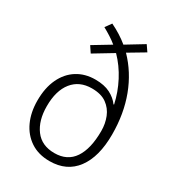

<svg xmlns="http://www.w3.org/2000/svg" viewBox="-185 -866 892 982"><g transform="rotate(30 261.0 -375.0)"><path d="M187 -760Q245 -732 290 -695L392 -757L416 -722L322 -666Q394 -592 432 -491Q470 -390 470 -268Q470 -136 415.5 -63Q361 10 260 10Q194 10 147.5 -21Q101 -52 76.5 -105.5Q52 -159 52 -228Q52 -303 77.5 -357Q103 -411 149 -440Q195 -469 256 -469Q309 -469 344 -451Q379 -433 399 -405L402 -406Q388 -471 356.5 -531.5Q325 -592 279 -639L168 -572L144 -608L245 -669Q227 -684 205 -698Q183 -712 161 -724ZM263 -421Q190 -421 149 -370Q108 -319 108 -227Q108 -142 147 -90Q186 -38 261 -38Q337 -38 375 -94.5Q413 -151 413 -256Q413 -299 398 -336.5Q383 -374 350.5 -397.5Q318 -421 263 -421Z"/></g></svg>

Font: Noto Sans Lao SemiCondensed Light
Style: Regular
Weight: 300
Width: 4
Designer: Monotype Design Team
Foundry: Monotype Imaging Inc.
Version: Version 2.003; ttfautohint (v1.8.4.7-5d5b)